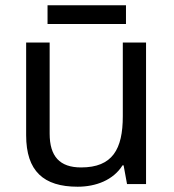

<svg xmlns="http://www.w3.org/2000/svg" viewBox="-20 -697 658 727"><path d="M457 -677H160V-606H457ZM533 -536H445V-257C445 -132 406 -63 287 -63C206 -63 168 -105 168 -191V-536H79V-185C79 -49 145 10 274 10C343 10 409 -15 444 -71H448L461 0H533Z"/></svg>

Font: Noto Sans Bengali
Style: Regular
Weight: 400
Designer: Jelle Bosma - Monotype Design Team
Foundry: Monotype Imaging Inc.
Version: Version 2.003